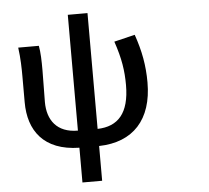

<svg xmlns="http://www.w3.org/2000/svg" viewBox="-59 -744 1118 1029"><g transform="rotate(-5 500.0 -229.0)"><path d="M343 35V222H449V35C633 31 737 -82 737 -282C737 -374 722 -453 691 -542L579 -515C611 -421 621 -355 621 -278C621 -126 559 -60 449 -57V-680H343V-57C230 -57 180 -128 180 -225C180 -263 182 -342 182 -397C182 -447 181 -490 174 -528H63C71 -470 72 -416 72 -372V-233C72 -81 151 32 343 35Z"/></g></svg>

Font: コーポレート・ロゴ ver3 Medium
Style: Regular
Weight: 500
Designer: [KANA_main] LOGOTYPE.JP [Source Han Sans] Ryoko NISHIZUKA 西塚涼子 (kana, bopomofo & ideographs); Paul D. Hunt (Latin, Greek
Version: Version 12.001;FEAKit 1.0